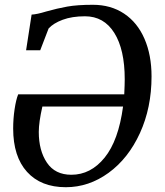

<svg xmlns="http://www.w3.org/2000/svg" viewBox="-20 -771 688 802"><path d="M173 -723Q219 -736 261 -743.5Q303 -751 368 -751Q443 -751 498.5 -714Q554 -677 583.5 -609Q613 -541 613 -452Q613 -321 564.5 -215Q516 -109 433.5 -49Q351 11 255 11Q151 11 93 -53Q35 -117 35 -234Q35 -275 41 -315Q47 -355 56 -377H499Q501 -419 501 -440Q501 -564 457.5 -633.5Q414 -703 335 -703Q281 -703 242 -688.5Q203 -674 183 -652L148 -561H89L112 -710Q134 -711 173 -723ZM142 -220Q142 -142 176 -91.5Q210 -41 278 -41Q359 -41 417 -112.5Q475 -184 494 -326H157Q142 -260 142 -220Z"/></svg>

Font: Koeln Type Serif
Style: Italic
Weight: 400
Italic angle: -8°
Designer: Eben Sorkin
Foundry: Eben Sorkin
Version: Version 2.002